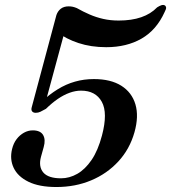

<svg xmlns="http://www.w3.org/2000/svg" viewBox="-20 -738 687 771"><path d="M28.5 -139.5Q34 -162.5 46.5 -179Q59 -195.5 76 -205Q93 -214.5 111.5 -214.5Q142 -214.5 153 -196Q164 -177.5 155.5 -147.5L144.5 -108Q134 -68.5 154 -45.2Q174 -22 225 -22Q259 -22 290.5 -40Q322 -58 347.8 -95.8Q373.5 -133.5 389.5 -194Q413.5 -284.5 388.8 -329.2Q364 -374 305.5 -374Q283 -374 259.5 -365.5Q236 -357 212.2 -340.8Q188.5 -324.5 164.5 -301Q151 -293.5 142.2 -289.2Q133.5 -285 123.5 -285Q113.5 -285 108.8 -291Q104 -297 108 -309.5L206.5 -677.5Q212 -693.5 224.2 -703Q236.5 -712.5 256 -712.5Q264.5 -712.5 272.2 -710.8Q280 -709 288.5 -705.5Q314 -691 340 -679.8Q366 -668.5 394.8 -662Q423.5 -655.5 456.5 -655.5Q508.5 -655.5 547 -668.8Q585.5 -682 611 -708.5Q620.5 -714.5 628 -717Q635.5 -719.5 641.5 -716.5Q646 -714 647 -708.2Q648 -702.5 641 -689.5Q608.5 -617.5 548.5 -583Q488.5 -548.5 406.5 -548.5Q345.5 -548.5 295 -565.2Q244.5 -582 211 -608.5L248 -642L161.5 -322.5L145 -328Q178.5 -359 211.8 -379.5Q245 -400 281 -410.2Q317 -420.5 357 -420.5Q424.5 -420.5 467 -393.8Q509.5 -367 523.8 -319Q538 -271 520 -207Q501 -139.5 455.5 -90Q410 -40.5 346.2 -13.8Q282.5 13 206.5 13Q137.5 13 94.5 -8Q51.5 -29 35 -63.8Q18.5 -98.5 28.5 -139.5Z"/></svg>

Font: Fraunces Medium
Style: Italic
Weight: 500
Italic angle: -16°
Version: Version 1.000;[b76b70a41]